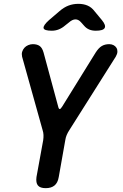

<svg xmlns="http://www.w3.org/2000/svg" viewBox="-20 -970 640 1000"><path d="M218 10Q189 10 177.5 -4Q166 -18 170 -48L205 -240Q207 -254 206.5 -267Q206 -280 202 -292L95 -675Q92 -689 95.5 -700.5Q99 -712 107 -721Q115 -730 127 -735Q139 -740 151 -740Q173 -740 186.5 -730.5Q200 -721 207 -696L283 -415Q286 -402 291 -402Q296 -402 304 -415L478 -696Q494 -721 510.5 -730.5Q527 -740 549 -740Q561 -740 571 -735Q581 -730 586.5 -721Q592 -712 591.5 -700.5Q591 -689 583 -675L341 -292Q333 -280 327.5 -267Q322 -254 320 -240L286 -48Q281 -18 264 -4Q247 10 218 10ZM250 -810Q210 -810 207 -823.5Q204 -837 235 -865L290 -912Q313 -932 337 -941Q361 -950 388 -950Q415 -950 436 -941Q457 -932 472 -912L511 -865Q533 -838 525 -824Q517 -810 479 -810Q459 -810 444 -816.5Q429 -823 418 -836L402 -854Q389 -869 373 -869Q357 -869 339 -853L320 -838Q304 -824 286.5 -817Q269 -810 250 -810Z"/></svg>

Font: Maple Mono NL SemiBold
Style: Italic
Weight: 600
Italic angle: -10°
Monospace: yes
Designer: subframe7536
Version: Version 7.000